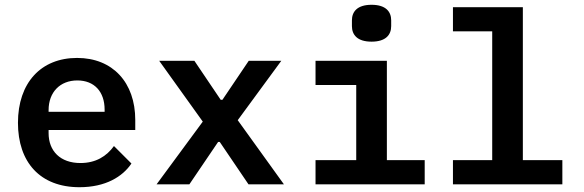

<svg xmlns="http://www.w3.org/2000/svg" viewBox="-20 -770 2440 802"><path d="M312 12C421 12 492 -32 529 -87L456 -160C425 -117 380 -89 316 -89C232 -89 183 -139 183 -214V-227H545V-269C545 -425 451 -528 302 -528C151 -528 55 -424 55 -257C55 -93 147 12 312 12ZM303 -434C374 -434 417 -387 417 -312V-303H183V-310C183 -385 231 -434 303 -434Z M771 0 891 -177H898L1018 0H1166L973 -268L1155 -516H1019L909 -353H902L792 -516H645L827 -262L634 0Z M1532 -596C1592 -596 1614 -625 1614 -661V-685C1614 -721 1592 -750 1532 -750C1472 -750 1450 -721 1450 -685V-661C1450 -625 1472 -596 1532 -596ZM1298 0H1754V-101H1596V-516H1298V-415H1468V-101H1298Z M1872 0H2329V-101H2164V-740H1872V-639H2036V-101H1872Z"/></svg>

Font: IBM Mono SemiBold
Style: Regular
Weight: 600
Monospace: yes
Designer: Mike Abbink, Paul van der Laan, Pieter van Rosmalen
Foundry: Bold Monday
Version: Version 2.3